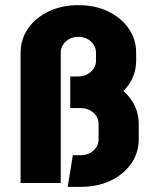

<svg xmlns="http://www.w3.org/2000/svg" viewBox="-20 -711 604 746"><path d="M60 0V-506H216V0ZM243 15 263 -108H297V15ZM253 -291V-414H285V-291ZM363 -169V-230H519V-169ZM353 -475V-507H509V-475ZM60 -506Q60 -559 89.5 -601Q119 -643 170 -667Q221 -691 285 -691V-568Q256 -568 236 -550Q216 -532 216 -506ZM509 -506H353Q353 -532 333 -550Q313 -568 284 -568V-691Q349 -691 399.5 -667Q450 -643 479.5 -601Q509 -559 509 -506ZM509 -476Q509 -423 479.5 -381Q450 -339 399.5 -315Q349 -291 284 -291V-414Q313 -414 333 -432Q353 -450 353 -476ZM519 -229H363Q363 -255 343 -273Q323 -291 294 -291V-414Q359 -414 409.5 -390Q460 -366 489.5 -324Q519 -282 519 -229ZM519 -170Q519 -117 489.5 -75Q460 -33 409.5 -9Q359 15 294 15V-108Q323 -108 343 -126Q363 -144 363 -170Z"/></svg>

Font: Akshar Light
Style: Regular
Weight: 300
Designer: Tall Chai
Foundry: Tall Chai
Version: Version 1.100